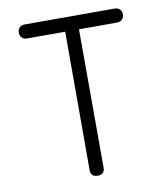

<svg xmlns="http://www.w3.org/2000/svg" viewBox="-83 -800 766 879"><g transform="rotate(-10 300.0 -360.0)"><path d="M268 -665H90Q76 -665 67 -674Q58 -683 58 -698Q58 -712 67 -721Q76 -730 90 -730H510Q524 -730 533 -721Q542 -712 542 -698Q542 -683 532.5 -674Q523 -665 509 -665H332L333 -22Q333 -6 325 2Q317 10 301 10Q284 10 276 2Q268 -6 268 -22Z"/></g></svg>

Font: Maple Mono ExtraLight
Style: Regular
Weight: 275
Monospace: yes
Designer: subframe7536
Version: Version 7.000